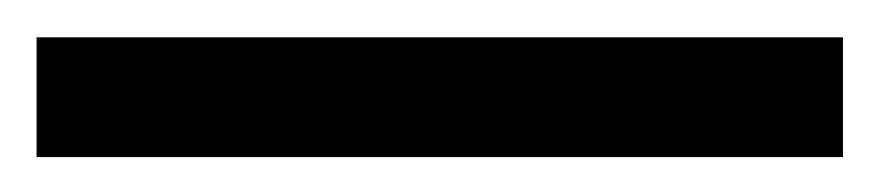

<svg xmlns="http://www.w3.org/2000/svg" viewBox="-22 65 481 105"><path d="M439 150.9H-2V85.4H439Z"/></svg>

Font: Open Sans SemiCondensed Medium
Style: Regular
Weight: 500
Width: 4
Designer: Monotype Design Team
Foundry: Monotype Imaging Inc.
Version: Version 3.000